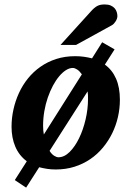

<svg xmlns="http://www.w3.org/2000/svg" viewBox="-20 -754 593 868"><path d="M377.9 -307.1Q377.9 -315.9 377.7 -324.7Q377.4 -333.5 376 -340.8L204.1 -71.8Q213.9 -56.6 224.9 -49.8Q235.8 -43 244.1 -43Q270.5 -43 294.7 -66.9Q318.8 -90.8 337.4 -128.9Q356 -167 366.9 -213.9Q377.9 -260.7 377.9 -307.1ZM350.1 -418Q339.4 -433.1 328.6 -439.9Q317.9 -446.8 309.1 -446.8Q293.9 -446.8 278.1 -436.8Q262.2 -426.8 247.3 -408.9Q232.4 -391.1 219.2 -366.5Q206.1 -341.8 196 -312.7Q186 -283.7 180.4 -251.2Q174.8 -218.8 174.8 -185.1Q174.8 -163.1 178.2 -146ZM522 -303.2Q522 -263.7 513.2 -225.1Q504.4 -186.5 487.3 -151.6Q470.2 -116.7 445.3 -86.7Q420.4 -56.6 388.2 -34.7Q356 -12.7 316.7 -0.2Q277.3 12.2 231.9 12.2Q210.9 12.2 192.4 9.3Q173.8 6.3 157.2 2L98.1 94.2L46.9 60.1L101.1 -24.9Q65.9 -51.3 49.1 -91.3Q32.2 -131.3 32.2 -181.2Q32.2 -220.2 40.8 -259Q49.3 -297.9 65.7 -333.5Q82 -369.1 106.4 -399.4Q130.9 -429.7 162.8 -452.1Q194.8 -474.6 234.1 -487.3Q273.4 -500 319.8 -500Q341.3 -500 360.1 -497.3Q378.9 -494.6 396 -490.2L441.9 -563L498 -530.8L454.1 -461.9Q487.3 -438 504.6 -398.4Q522 -358.9 522 -303.2ZM510.7 -681.2Q510.7 -676.3 508.8 -670.2Q506.8 -664.1 503.2 -658.2Q499.5 -652.3 494.9 -647.2Q490.2 -642.1 484.4 -639.2L323.7 -550.8H253.4L390.6 -702.1Q398.9 -711.4 406 -717.5Q413.1 -723.6 420.4 -727.3Q427.7 -731 435.5 -732.4Q443.4 -733.9 453.6 -733.9Q469.7 -733.9 480.7 -729Q491.7 -724.1 498.3 -716.6Q504.9 -709 507.8 -699.5Q510.7 -689.9 510.7 -681.2Z"/></svg>

Font: Charis SIL Am
Style: Bold Italic
Weight: 700
Italic angle: -11°
Foundry: SIL International
Version: Version 5.000